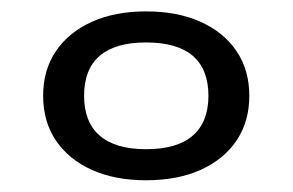

<svg xmlns="http://www.w3.org/2000/svg" viewBox="-20 -602 506 332"><path d="M232.5 -290.3Q178.7 -290.3 138.7 -308.3Q98.8 -326.4 76.7 -359Q54.6 -391.7 54.6 -436.3Q54.6 -480.9 76.7 -513.6Q98.8 -546.2 138.7 -564.2Q178.7 -582.3 232.5 -582.3Q287 -582.3 327 -564.2Q367 -546.2 389 -513.6Q411.1 -480.9 411.1 -436.3Q411.1 -391.7 389 -359Q367 -326.4 327 -308.3Q287 -290.3 232.5 -290.3ZM232.5 -344Q286.2 -344 313.3 -367.5Q340.4 -391 340.4 -436.3Q340.4 -482.3 313.3 -505.5Q286.2 -528.6 232.5 -528.6Q179.5 -528.6 152.4 -505.5Q125.4 -482.3 125.4 -436.3Q125.4 -391 152.4 -367.5Q179.5 -344 232.5 -344Z"/></svg>

Font: Playfair 5pt SemiExpanded Light
Style: Regular
Weight: 300
Width: 6
Designer: Claus Eggers Sørensen
Foundry: Claus Eggers Sørensen
Version: Version 2.203